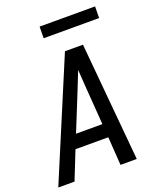

<svg xmlns="http://www.w3.org/2000/svg" viewBox="-165 -1021 930 1122"><g transform="rotate(-20 300.0 -460.5)"><path d="M0 0 309 -735H421L488 0H387L375 -176H171L101 0ZM369 -260 352 -490Q350 -519 348 -548Q346 -577 344 -606Q332 -577 321 -548Q310 -519 298 -490L205 -260ZM563 -849H218L219 -921H564Z"/></g></svg>

Font: Iosevka Custom Medium Oblique
Style: Regular
Weight: 500
Italic angle: -9°
Designer: Belleve Invis
Foundry: Belleve Invis
Version: Version 27.0.1